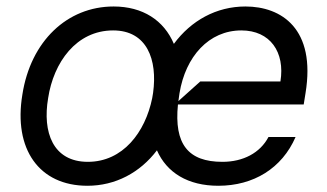

<svg xmlns="http://www.w3.org/2000/svg" viewBox="-20 -573 1030 604"><path d="M752.1 -552.6C660.5 -552.6 581 -508.2 527 -435C495.7 -508.9 429.3 -552.6 337.4 -552.6C191.4 -552.6 76.3 -443.2 50.4 -275.6C21.7 -103.7 103.3 11.4 255 11.4C343 11.4 420.5 -29.8 473.7 -100.1C504.6 -29.8 571 11.4 666.9 11.4C777.7 11.4 867.2 -43.7 909.8 -142H824.6C798.3 -92 745 -63.9 679.7 -63.9C571.7 -63.9 527.3 -119.7 539.8 -244.3H935.4L941.1 -279.8C974.4 -483 865.1 -552.6 752.1 -552.6ZM256.4 -63.9C146 -63.9 113.3 -157.7 131.4 -264.2C148.4 -376.4 219.8 -477.3 335.9 -477.3C442.5 -477.3 475.9 -385.3 461.6 -280.9L459.5 -268.5C459.2 -267 459.2 -265.6 458.8 -264.2C436.8 -156.6 366.5 -63.9 256.4 -63.9ZM610.1 -316.8 541.2 -255C542.3 -263.1 543.3 -271.3 544.7 -279.8C563.6 -395.2 637.1 -477.3 739.3 -477.3C829.9 -477.3 877.1 -409.1 862.2 -316.8Z"/></svg>

Font: Riot Sans 2.0
Style: Italic
Weight: 400
Italic angle: -9.39999°
Designer: Rasmus Andersson
Foundry: rsms
Version: Version 3.006;hotconv 1.0.109;makeotfexe 2.5.65596